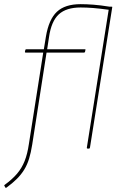

<svg xmlns="http://www.w3.org/2000/svg" viewBox="-45 -715 575 924"><path d="M179 -462 110 -19Q104 19 95 48.5Q86 78 71.5 101.5Q57 125 36 146Q15 167 -14 188Q-15 189 -16.5 189Q-18 189 -19 188L-24 179Q-25 177 -24.5 176.5Q-24 176 -23 175Q14 148 37 121Q60 94 73.5 60Q87 26 94 -22L163 -462H78Q74 -462 75 -466L77 -475Q78 -478 82 -478H166L176 -539Q190 -622 229 -658.5Q268 -695 343 -695Q370 -695 404 -692.5Q438 -690 481 -683H491Q493 -683 494.5 -682.5Q496 -682 495 -679L388 -5Q387 -1 386 -0.5Q385 0 383 0H377Q372 0 373 -5L478 -668Q434 -674 403 -676.5Q372 -679 343 -679Q274 -679 238 -646Q202 -613 191 -537L182 -478H363Q365 -478 366 -477.5Q367 -477 366 -474L364 -465Q363 -463 362 -462.5Q361 -462 359 -462Z"/></svg>

Font: Sofia Sans Hairline
Style: Italic
Weight: 1
Italic angle: -9°
Designer: Botio Nikoltchev, Ani Petrova
Foundry: lettersoup
Version: Version 4.102